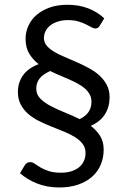

<svg xmlns="http://www.w3.org/2000/svg" viewBox="-20 -744 543 826"><path d="M408.5 -632.5Q402.5 -621.5 390 -621.5Q382.5 -621.5 373 -627Q363.5 -632.5 349.8 -639.2Q336 -646 317 -651.8Q298 -657.5 272 -657.5Q248 -657.5 228.8 -651.2Q209.5 -645 196.2 -634.5Q183 -624 176 -610Q169 -596 169 -580.5Q169 -561.5 181.2 -547.2Q193.5 -533 213.2 -521.2Q233 -509.5 258.5 -498.8Q284 -488 310.2 -476.5Q336.5 -465 362 -451.2Q387.5 -437.5 407.2 -419.8Q427 -402 439.2 -379Q451.5 -356 451.5 -325.5Q451.5 -285 432 -253.2Q412.5 -221.5 370.5 -202.5Q395 -184 410.5 -159.5Q426 -135 426 -100.5Q426 -65.5 413.5 -35.8Q401 -6 376.8 15.8Q352.5 37.5 316.8 50Q281 62.5 235 62.5Q182 62.5 139 45.2Q96 28 66 1L86.5 -33Q90.5 -39.5 96.2 -43Q102 -46.5 110.5 -46.5Q119.5 -46.5 129.5 -39.5Q139.5 -32.5 154 -23.8Q168.5 -15 189.8 -8Q211 -1 242.5 -1Q267.5 -1 287.2 -7.2Q307 -13.5 320.5 -24.8Q334 -36 341 -51.5Q348 -67 348 -86Q348 -108.5 335.5 -125Q323 -141.5 302.5 -154.2Q282 -167 256 -177.5Q230 -188 202.5 -199Q175 -210 149 -222.8Q123 -235.5 102.5 -253Q82 -270.5 69.5 -293.8Q57 -317 57 -349Q57 -388 78.5 -419.2Q100 -450.5 146.5 -468Q121.5 -487 105.8 -513.2Q90 -539.5 90 -577Q90 -606 102 -632.8Q114 -659.5 137 -679.5Q160 -699.5 193.5 -711.5Q227 -723.5 270 -723.5Q320 -723.5 359.8 -708Q399.5 -692.5 428.5 -665ZM136 -363Q136 -337.5 153.5 -319.8Q171 -302 198.2 -287.8Q225.5 -273.5 258.5 -260.2Q291.5 -247 322.5 -231.5Q349.5 -244.5 361.5 -263.2Q373.5 -282 373.5 -305.5Q373.5 -323.5 366 -337.5Q358.5 -351.5 345.5 -363Q332.5 -374.5 315 -384Q297.5 -393.5 277.8 -402.2Q258 -411 237 -419.8Q216 -428.5 196 -438.5Q163 -423.5 149.5 -405.2Q136 -387 136 -363Z"/></svg>

Font: LatoHex
Style: Regular
Weight: 400
Designer: Lukasz Dziedzic
Foundry: tyPoland Lukasz Dziedzic
Version: Version 1.104; Western+Polish opensource